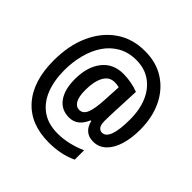

<svg xmlns="http://www.w3.org/2000/svg" viewBox="-201 -897 1158 1158"><g transform="rotate(45 378.0 -318.5)"><path d="M711 -362Q711 -290 693.5 -233Q676 -176 642 -143.5Q608 -111 561 -111Q521 -111 497 -132.5Q473 -154 465 -191H459Q443 -152 417 -131.5Q391 -111 355 -111Q288 -111 252 -161.5Q216 -212 216 -300Q216 -405 265 -467.5Q314 -530 401 -530Q434 -530 469 -523.5Q504 -517 531 -506L522 -300Q522 -286 521.5 -272.5Q521 -259 521 -250Q521 -215 532 -201Q543 -187 560 -187Q624 -187 624 -364Q624 -448 596.5 -511Q569 -574 518 -609Q467 -644 398 -644Q331 -644 281 -615.5Q231 -587 198.5 -538.5Q166 -490 149.5 -426.5Q133 -363 133 -294Q133 -204 160 -136.5Q187 -69 240.5 -31.5Q294 6 375 6Q421 6 469.5 -5.5Q518 -17 559 -36V44Q519 63 473.5 72.5Q428 82 375 82Q218 82 132 -15.5Q46 -113 46 -289Q46 -418 90 -515Q134 -612 213 -666Q292 -720 398 -719Q493 -719 563.5 -673.5Q634 -628 672.5 -547.5Q711 -467 711 -362ZM307 -298Q307 -241 323 -214Q339 -187 366 -187Q398 -187 413 -223.5Q428 -260 432 -339L438 -452Q421 -457 399 -457Q353 -457 330 -413.5Q307 -370 307 -298Z"/></g></svg>

Font: Noto Sans Devanagari Condensed SemiBold
Style: Regular
Weight: 600
Width: 3
Designer: Jelle Bosma - Monotype Design Team
Foundry: Monotype Imaging Inc.
Version: Version 2.004; ttfautohint (v1.8.4.7-5d5b)